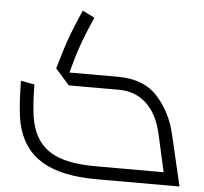

<svg xmlns="http://www.w3.org/2000/svg" viewBox="-51 -768 873 822"><g transform="rotate(5 385.0 -357.0)"><path d="M750 0H392Q242 0 158 -50.5Q74 -101 49 -208Q37 -263 35 -362L34 -392L93 -381Q93 -374 94 -341Q95 -308 98 -275Q101 -242 107 -218Q127 -133 192 -94Q257 -55 384 -55H677L641 -216Q622 -301 574 -345.5Q526 -390 455 -390H240L180 -458L204 -538Q223 -603 272 -714L324 -688Q296 -624 282.5 -588Q269 -552 258 -516L238 -445H447Q558 -445 617.5 -379Q677 -313 698 -222Z"/></g></svg>

Font: Cairo Light
Style: Italic
Weight: 300
Italic angle: -13°
Designer: Mohamed Gaber, Accademia di Belle Arti di Urbino and others
Foundry: Kief Type Foundry, Accademia di Belle Arti di Urbino and others
Version: Version 3.011